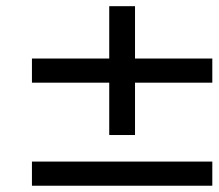

<svg xmlns="http://www.w3.org/2000/svg" viewBox="-20 -770 707 621"><path d="M416.7 -580.7H666.7V-502.6H416.7V-333.3H333.3V-502.6H83.3V-580.7H333.3V-750H416.7ZM83.3 -247.4H666.7V-169.3H83.3Z"/></svg>

Font: Monoid
Style: Regular
Weight: 400
Width: 4
Monospace: yes
Designer: Andreas Larsen (@larsenwork)
Version: Version 0.61